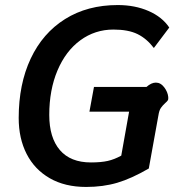

<svg xmlns="http://www.w3.org/2000/svg" viewBox="-20 -730 706 760"><path d="M54 -263Q54 -397 101.5 -498Q149 -599 237.5 -654.5Q326 -710 446 -710Q514 -710 568 -686.5Q622 -663 650 -621L589 -540Q561 -577 524.5 -595Q488 -613 429 -613Q356 -613 298 -570.5Q240 -528 207.5 -451Q175 -374 175 -275Q175 -185 217 -136Q259 -87 340 -87Q380 -87 406.5 -93Q433 -99 460 -114L491 -288H334L352 -386H560Q579 -403 597 -403Q616 -403 630 -384.5Q644 -366 646 -346Q647 -337 644 -332.5Q641 -328 634 -322Q624 -313 617 -303Q610 -293 607 -273L569 -63Q500 -23 444 -6.5Q388 10 321 10Q237 10 177 -24.5Q117 -59 85.5 -120.5Q54 -182 54 -263Z"/></svg>

Font: Niramit SemiBold
Style: Italic
Weight: 600
Italic angle: -10°
Designer: Katatrad Aksorn Co.,Ltd.
Foundry: Cadson Demak Co.,Ltd.
Version: Version 1.001; ttfautohint (v1.6)